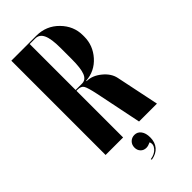

<svg xmlns="http://www.w3.org/2000/svg" viewBox="-275 -758 1007 1007"><g transform="rotate(-45 228.0 -255.0)"><path d="M44.9 -699.2H230Q303.7 -699.2 354.2 -647.9Q404.8 -596.7 404.8 -527.8V-518.1Q404.8 -452.6 360.1 -402.3Q315.4 -352.1 248 -347.2V-344.2Q289.6 -344.2 328.6 -312.5Q367.7 -280.8 376 -240.2L425.8 0H293L240.2 -257.8Q228 -315.9 218.5 -331.1Q209 -346.2 184.1 -346.2H174.8V0H44.9ZM274.9 -481V-564Q274.9 -631.3 260.7 -662.1Q246.6 -692.9 215.8 -692.9H174.8V-352.1H222.2Q250.5 -352.1 262.7 -382.8Q274.9 -413.6 274.9 -481ZM254.9 116.2Q236.3 125 223.1 125Q203.6 125 191.4 112.3Q179.2 99.6 179.2 80.1Q179.2 59.1 192.6 45.7Q206.1 32.2 226.1 32.2Q248.5 32.2 262.2 50.5Q275.9 68.8 275.9 100.1Q275.9 136.7 256.1 159.9Q236.3 183.1 199.2 189L196.8 183.1Q229 178.7 246.8 158.4Q264.6 138.2 254.9 116.2Z"/></g></svg>

Font: Moniqa Black Display
Style: Regular
Weight: 900
Designer: Rajesh Rajput
Foundry: Rajesh Rajput
Version: Version 1.000